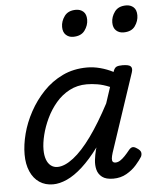

<svg xmlns="http://www.w3.org/2000/svg" viewBox="-56 -842 737 907"><g transform="rotate(-5 312.5 -389.0)"><path d="M159 17Q122 17 94.5 -1.5Q67 -20 52 -54.5Q37 -89 37 -135Q37 -181 50.5 -233Q64 -285 91.5 -335.5Q119 -386 158.5 -427.5Q198 -469 250 -494Q302 -519 367 -519Q397 -519 429 -510.5Q461 -502 490 -487L491 -491Q497 -507 506.5 -511Q516 -515 534 -515Q565 -515 573.5 -505.5Q582 -496 575 -476L452 -107Q447 -91 446 -80.5Q445 -70 449 -65Q453 -60 462 -60Q473 -60 484 -67Q495 -74 506.5 -86Q518 -98 530 -113Q538 -123 546.5 -125Q555 -127 568 -118Q584 -108 586.5 -98Q589 -88 584 -77Q575 -62 555.5 -39.5Q536 -17 508 -1Q480 15 445 15Q410 15 392 1Q374 -13 368.5 -34.5Q363 -56 366 -81Q369 -106 375 -129Q376 -131 376.5 -133.5Q377 -136 378 -139Q338 -85 299.5 -50Q261 -15 225.5 1Q190 17 159 17ZM128 -150Q128 -123 135 -103.5Q142 -84 155.5 -73.5Q169 -63 187 -63Q221 -63 263 -95.5Q305 -128 350 -190.5Q395 -253 442 -342L467 -418Q436 -431 409 -435.5Q382 -440 358 -440Q313 -440 276 -420.5Q239 -401 211.5 -368.5Q184 -336 165.5 -297Q147 -258 137.5 -219.5Q128 -181 128 -150ZM314 -669Q294 -669 280 -682Q266 -695 266 -720Q266 -747 283.5 -771Q301 -795 338 -795Q359 -795 373 -782.5Q387 -770 387 -744Q387 -717 369.5 -693Q352 -669 314 -669ZM553 -669Q532 -669 518 -682Q504 -695 504 -720Q504 -747 521.5 -771Q539 -795 576 -795Q597 -795 611 -782.5Q625 -770 625 -744Q625 -717 608 -693Q591 -669 553 -669Z"/></g></svg>

Font: Playwrite AU TAS
Style: Regular
Weight: 400
Designer: Veronika Burian, José Scaglione
Foundry: TypeTogether
Version: Version 1.002